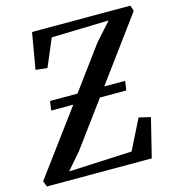

<svg xmlns="http://www.w3.org/2000/svg" viewBox="-122 -838 859 932"><g transform="rotate(-15 307.5 -371.5)"><path d="M-1 0 -12 -29 225.5 -350.5H114.5L121 -397H259L417 -611.5L497 -701L209 -693L150.5 -554.5L92 -561L123.5 -743H617.5L627 -714.5L393.5 -397H498.5L492 -350.5H359.5L193 -124.5L122 -42.5L440 -57.5L515.5 -208.5L574 -194.5L526 0Z"/></g></svg>

Font: Merriweather 72pt Medium
Style: Italic
Weight: 500
Italic angle: -7.8°
Version: Version 2.101